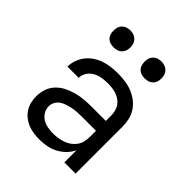

<svg xmlns="http://www.w3.org/2000/svg" viewBox="-202 -865 1005 1005"><g transform="rotate(45 300.0 -362.5)"><path d="M251 8Q230 8 208.5 5Q187 2 167 -6Q147 -14 130 -27.5Q113 -41 101.5 -59Q90 -77 85 -98Q80 -119 80 -141Q80 -169 89 -195.5Q98 -222 117 -242Q136 -262 160.5 -274.5Q185 -287 212 -294.5Q239 -302 266.5 -304.5Q294 -307 321 -307H429V-347Q429 -363 425 -379Q421 -395 412 -408Q403 -421 389.5 -430.5Q376 -440 361 -445Q346 -450 330 -452Q314 -454 298 -454Q276 -454 254.5 -450.5Q233 -447 213.5 -436.5Q194 -426 181.5 -407Q169 -388 169 -366H86Q86 -391 94.5 -415Q103 -439 118.5 -458.5Q134 -478 155 -492Q176 -506 199.5 -514Q223 -522 248 -525Q273 -528 298 -528Q325 -528 351.5 -524.5Q378 -521 402.5 -511.5Q427 -502 448.5 -486Q470 -470 485 -448Q500 -426 506 -400Q512 -374 512 -347V0H429V-90Q418 -66 398.5 -46.5Q379 -27 355 -14.5Q331 -2 304.5 3Q278 8 251 8ZM282 -65Q300 -65 318 -68Q336 -71 353 -77Q370 -83 385 -94Q400 -105 410.5 -120Q421 -135 425 -153Q429 -171 429 -189V-234H321Q305 -234 288 -233Q271 -232 255 -228.5Q239 -225 223 -220Q207 -215 193 -205.5Q179 -196 171 -181Q163 -166 163 -150Q163 -129 174 -111Q185 -93 202.5 -82.5Q220 -72 240.5 -68.5Q261 -65 282 -65ZM415 -608Q402 -608 390 -611.5Q378 -615 369 -624Q360 -633 356.5 -645Q353 -657 353 -670Q353 -683 356.5 -695Q360 -707 369 -716Q378 -725 390 -729Q402 -733 415 -733Q428 -733 440 -729Q452 -725 461 -716Q470 -707 474 -695Q478 -683 478 -670Q478 -657 474 -645Q470 -633 461 -624Q452 -615 440 -611.5Q428 -608 415 -608ZM185 -608Q172 -608 160 -611.5Q148 -615 139 -624Q130 -633 126.5 -645Q123 -657 123 -670Q123 -683 126.5 -695Q130 -707 139 -716Q148 -725 160 -729Q172 -733 185 -733Q198 -733 210 -729Q222 -725 231 -716Q240 -707 244 -695Q248 -683 248 -670Q248 -657 244 -645Q240 -633 231 -624Q222 -615 210 -611.5Q198 -608 185 -608Z"/></g></svg>

Font: Iosevka Aile
Style: Regular
Weight: 400
Designer: Belleve Invis
Foundry: Belleve Invis
Version: Version 28.0.1; ttfautohint (v1.8.4)